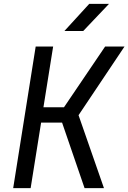

<svg xmlns="http://www.w3.org/2000/svg" viewBox="-20 -970 662 990"><path d="M312 -810H409L542 -950H440ZM48 0H138L192 -338H300L416 0H516L385 -376L622 -730H522L310 -417H204L254 -730H164Z"/></svg>

Font: JetBrains Mono
Style: Italic
Weight: 400
Italic angle: -9°
Monospace: yes
Designer: Philipp Nurullin, Konstantin Bulenkov
Foundry: JetBrains
Version: Version 2.305